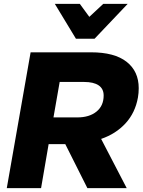

<svg xmlns="http://www.w3.org/2000/svg" viewBox="-20 -971 736 991"><path d="M192 0 231 -227H317L431 0H634L502 -254Q578 -280 628 -334.5Q678 -389 692 -468Q696 -491 696 -516Q696 -603 633.5 -652Q571 -701 450 -701H138L15 0ZM288 -548H414Q463 -548 489 -530.5Q515 -513 515 -478Q515 -425 478 -395Q441 -365 379 -365H256ZM513 -951 441 -884 392 -951H263L372 -771H468L639 -951Z"/></svg>

Font: Geom ExtraBold
Style: Bold Italic
Weight: 800
Italic angle: -10°
Version: Version 1.102